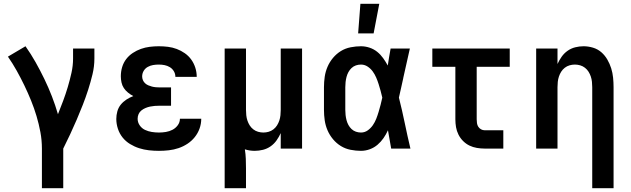

<svg xmlns="http://www.w3.org/2000/svg" viewBox="-20 -787 3340 1017"><path d="M202 210V0Q202 -44 194 -87Q186 -130 173.5 -172Q161 -214 144.5 -254.5Q128 -295 109 -334.5Q90 -374 68.5 -412.5Q47 -451 22 -487L115 -542Q144 -501 168.5 -457.5Q193 -414 215 -368.5Q237 -323 255 -276.5Q273 -230 287 -182Q301 -217 314.5 -253Q328 -289 339 -326Q350 -363 358.5 -401Q367 -439 367 -477V-530H480V-477Q480 -435 470 -393.5Q460 -352 447 -311.5Q434 -271 418.5 -231.5Q403 -192 386.5 -153.5Q370 -115 352 -76.5Q334 -38 315 0V210Z M822 12Q795 12 768.5 9Q742 6 717 -2Q692 -10 669 -24Q646 -38 629.5 -58.5Q613 -79 604.5 -105Q596 -131 596 -157Q596 -177 601.5 -197Q607 -217 619.5 -232.5Q632 -248 649.5 -259.5Q667 -271 686 -278Q671 -286 658 -296.5Q645 -307 636 -320.5Q627 -334 623.5 -350.5Q620 -367 620 -383Q620 -408 627 -431.5Q634 -455 648.5 -474Q663 -493 683.5 -506.5Q704 -520 726.5 -528Q749 -536 773 -539Q797 -542 821 -542Q846 -542 870 -539Q894 -536 916.5 -527.5Q939 -519 959 -505Q979 -491 993 -471.5Q1007 -452 1014.5 -428.5Q1022 -405 1022 -381V-380H909Q909 -396 901 -409.5Q893 -423 880 -431Q867 -439 852 -442Q837 -445 821 -445Q806 -445 791 -442.5Q776 -440 762.5 -432.5Q749 -425 741 -411.5Q733 -398 733 -382Q733 -372 737 -362.5Q741 -353 748.5 -346Q756 -339 765.5 -335Q775 -331 784.5 -328.5Q794 -326 804.5 -325Q815 -324 825 -324H886V-227H825Q812 -227 799.5 -226Q787 -225 775 -222.5Q763 -220 751 -215Q739 -210 729 -202Q719 -194 714 -182.5Q709 -171 709 -158Q709 -139 720 -123Q731 -107 748 -99Q765 -91 784 -88Q803 -85 822 -85Q840 -85 858.5 -88Q877 -91 893.5 -99.5Q910 -108 921.5 -123.5Q933 -139 933 -158H1046Q1046 -131 1037 -106Q1028 -81 1011.5 -60.5Q995 -40 973 -25.5Q951 -11 926 -2.5Q901 6 874.5 9Q848 12 822 12Z M1170 210V-530H1283V-205Q1283 -191 1284.5 -176.5Q1286 -162 1290.5 -148.5Q1295 -135 1302.5 -123Q1310 -111 1321.5 -102Q1333 -93 1347 -89Q1361 -85 1375 -85Q1389 -85 1403 -89Q1417 -93 1428.5 -102Q1440 -111 1447.5 -123Q1455 -135 1459.5 -148.5Q1464 -162 1465.5 -176.5Q1467 -191 1467 -205V-530H1580V0H1467V-82Q1458 -62 1445 -43.5Q1432 -25 1413.5 -12Q1395 1 1373 6.5Q1351 12 1329 12Q1316 12 1303 10Q1290 8 1277 4Q1281 29 1282 54.5Q1283 80 1283 105V210Z M1892 12Q1865 12 1837 6.5Q1809 1 1785.5 -13.5Q1762 -28 1744 -49.5Q1726 -71 1715 -96.5Q1704 -122 1700 -149.5Q1696 -177 1696 -205V-325Q1696 -353 1700 -380.5Q1704 -408 1715 -433.5Q1726 -459 1744 -480.5Q1762 -502 1785.5 -516.5Q1809 -531 1837 -536.5Q1865 -542 1892 -542Q1915 -542 1937.5 -534.5Q1960 -527 1978 -512.5Q1996 -498 2009.5 -479Q2023 -460 2034 -440Q2037 -462 2041 -484.5Q2045 -507 2049 -530H2151Q2142 -491 2133.5 -452Q2125 -413 2116 -374V-373Q2110 -347 2104.5 -321Q2099 -295 2093 -270Q2110 -203 2124 -135Q2138 -67 2154 0H2052Q2048 -24 2043.5 -48.5Q2039 -73 2035 -97Q2025 -75 2011.5 -55.5Q1998 -36 1980 -20.5Q1962 -5 1939 3.5Q1916 12 1892 12ZM1892 -85Q1912 -85 1928 -96.5Q1944 -108 1955 -124Q1966 -140 1973 -158Q1980 -176 1985.5 -194.5Q1991 -213 1996 -232Q2001 -251 2005 -270Q2001 -288 1996 -306Q1991 -324 1985.5 -341.5Q1980 -359 1972.5 -376.5Q1965 -394 1954 -409Q1943 -424 1927 -434.5Q1911 -445 1892 -445Q1878 -445 1865 -440.5Q1852 -436 1842 -426.5Q1832 -417 1825.5 -405Q1819 -393 1815.5 -379.5Q1812 -366 1810.5 -352.5Q1809 -339 1809 -325V-205Q1809 -191 1810.5 -177.5Q1812 -164 1815.5 -150.5Q1819 -137 1825.5 -125Q1832 -113 1842 -103.5Q1852 -94 1865 -89.5Q1878 -85 1892 -85Z M1877 -610 1889 -767H1989L1959 -610Z M2646 0H2547Q2527 0 2506 -3.5Q2485 -7 2466.5 -16Q2448 -25 2433 -40Q2418 -55 2408.5 -74Q2399 -93 2395.5 -113.5Q2392 -134 2392 -155V-433H2270V-530H2680V-433H2505V-155Q2505 -145 2506.5 -134.5Q2508 -124 2513.5 -115.5Q2519 -107 2528 -102Q2537 -97 2547 -97H2646Z M3117 210V-325Q3117 -339 3115.5 -353.5Q3114 -368 3109.5 -381.5Q3105 -395 3097.5 -407Q3090 -419 3078.5 -428Q3067 -437 3053 -441Q3039 -445 3025 -445Q3011 -445 2997 -441Q2983 -437 2971.5 -428Q2960 -419 2952.5 -407Q2945 -395 2940.5 -381.5Q2936 -368 2934.5 -353.5Q2933 -339 2933 -325V0H2820V-530H2933V-448Q2942 -468 2955 -486.5Q2968 -505 2986.5 -518Q3005 -531 3027 -536.5Q3049 -542 3071 -542Q3096 -542 3121 -534.5Q3146 -527 3165 -510.5Q3184 -494 3197 -471.5Q3210 -449 3217.5 -425Q3225 -401 3227.5 -375.5Q3230 -350 3230 -325V210Z"/></svg>

Font: Lode Term
Style: Bold
Weight: 700
Monospace: yes
Designer: Belleve Invis
Foundry: Belleve Invis
Version: Version 29.2.0